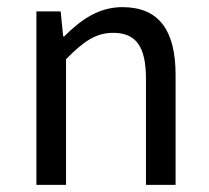

<svg xmlns="http://www.w3.org/2000/svg" viewBox="-20 -518 587 538"><path d="M82 0H165V-352C213 -401 248 -426 297 -426C361 -426 389 -388 389 -297V0H472V-308C472 -432 426 -498 323 -498C256 -498 206 -462 160 -416H157L150 -486H82Z"/></svg>

Font: SSansPro
Style: Regular
Weight: 400
Designer: Paul D. Hunt
Foundry: Adobe Systems Incorporated
Version: Version 3.006;hotconv 1.0.111;makeotfexe 2.5.65597